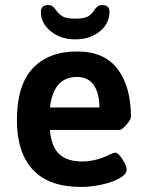

<svg xmlns="http://www.w3.org/2000/svg" viewBox="-20 -734 579 761"><path d="M47 -258Q47 -396 109.5 -463Q172 -530 286 -530Q394 -530 446.5 -460Q499 -390 499 -271Q499 -260 481 -239.5Q463 -219 454 -219H178Q183 -153 214.5 -123.5Q246 -94 306 -94Q360 -94 416 -122Q432 -129 436 -129Q449 -129 465.5 -102.5Q482 -76 482 -62Q482 -43 453 -27Q424 -11 381.5 -2Q339 7 302 7Q173 7 110 -61.5Q47 -130 47 -258ZM374 -308Q374 -365 351.5 -397Q329 -429 285 -429Q192 -429 178 -308ZM142 -687Q142 -714 171 -714Q181 -714 187 -710Q193 -706 199 -698Q211 -680 226.5 -670Q242 -660 278 -660Q316 -660 331.5 -670.5Q347 -681 358 -700Q364 -707 369.5 -710.5Q375 -714 385 -714Q414 -714 414 -687Q414 -641 375.5 -609.5Q337 -578 278 -578Q220 -578 181 -610Q142 -642 142 -687Z"/></svg>

Font: Asap-SemiBold
Style: Regular
Weight: 600
Designer: Pablo Cosgaya
Foundry: Omnibus-Type
Version: Version 2.000; ttfautohint (v1.8)